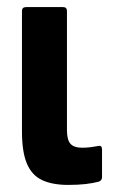

<svg xmlns="http://www.w3.org/2000/svg" viewBox="-20 -514 319 542"><path d="M173 8Q128 8 99 -5.5Q70 -19 56 -52Q42 -85 42 -143V-483Q42 -494 54 -494H158Q169 -494 169 -483V-147Q169 -119 179 -108Q189 -97 212 -97Q224 -97 236 -98.5Q248 -100 258 -102Q268 -104 268 -92V-14Q268 -4 258 -1Q243 3 222 5.5Q201 8 173 8Z"/></svg>

Font: Sofia Sans Condensed ExtraBold
Style: Regular
Weight: 800
Designer: Botio Nikoltchev, Ani Petrova
Foundry: lettersoup
Version: Version 4.101